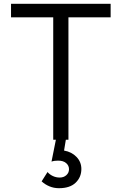

<svg xmlns="http://www.w3.org/2000/svg" viewBox="-20 -735 640 1010"><path d="M340 0H260V-644H38V-715H562V-644H340ZM199 219 230 170Q241 183 258 191Q275 199 294 199Q315 199 329 186.5Q343 174 343 155Q343 136 328 123Q313 110 286 110Q277 110 268.5 111Q260 112 251 115L276 -10H328L317 57Q357 64 382.5 90.5Q408 117 408 154Q408 197 378 226Q348 255 290 255Q263 255 239.5 245Q216 235 199 219Z"/></svg>

Font: Wix Madefor Text
Style: Regular
Weight: 400
Designer: Dalton Maag Ltd
Foundry: Dalton Maag Ltd
Version: Version 3.100